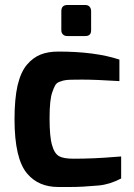

<svg xmlns="http://www.w3.org/2000/svg" viewBox="-20 -742 534 767"><path d="M225 -621V-697Q225 -722 249 -722H321Q332 -722 338 -715Q344 -708 344 -697V-621Q344 -598 321 -598H249Q238 -598 232 -604Q225 -610 225 -621ZM38 -266Q38 -346 50 -400Q63 -455 88 -484Q112 -512 142 -524Q172 -536 213 -536Q360 -536 457 -504V-418Q362 -424 308 -424Q253 -424 243 -422Q233 -421 220 -416Q207 -412 201 -402Q195 -392 189 -374Q178 -344 178 -270Q178 -195 188 -162Q197 -129 216 -118Q234 -108 274 -108Q355 -108 437 -115L464 -117V-29Q418 -5 374 -1Q309 5 261 5H255H213Q134 5 89 -48Q38 -107 38 -266Z"/></svg>

Font: Mina
Style: Bold
Weight: 700
Version: Version 1.000